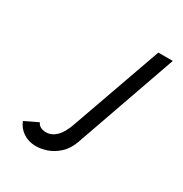

<svg xmlns="http://www.w3.org/2000/svg" viewBox="-170 -837 941 989"><g transform="rotate(30 300.0 -342.5)"><path d="M191.5 -64Q224.5 -64 251.5 -90.8Q278.5 -117.5 297 -172L487.5 -709H573.5L361.5 -106Q344 -56.5 311.8 -27.5Q279.5 1.5 245 12.8Q210.5 24 180.5 24Q137.5 24 105 2Q72.5 -20 59.5 -55L138.5 -93Q151 -64 191.5 -64Z"/></g></svg>

Font: JuliaMono Italic
Style: Regular
Weight: 400
Italic angle: -9°
Monospace: yes
Designer: cormullion
Foundry: corm
Version: Version 0.049; ttfautohint (v1.8.4)